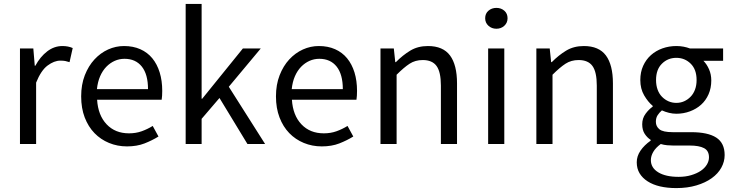

<svg xmlns="http://www.w3.org/2000/svg" viewBox="-20 -732 3716 976"><path d="M81.5 -485.8H149.4L156.7 -397.9H159.7Q184.6 -443.8 220 -470.9Q255.4 -498 297.4 -498Q326.7 -498 349.6 -487.8L333.5 -416Q321.8 -419.9 311.8 -421.9Q301.8 -423.8 286.6 -423.8Q255.4 -423.8 221.9 -398.9Q188.5 -374 163.6 -312V0H81.5Z M392.6 -242.2Q392.6 -301.8 411.1 -349.4Q429.7 -397 460.2 -429.9Q490.7 -462.9 529.5 -480.5Q568.4 -498 610.4 -498Q656.7 -498 693.1 -481.9Q729.5 -465.8 754.2 -435.8Q778.8 -405.8 791.7 -363.8Q804.7 -321.8 804.7 -270Q804.7 -243.2 801.8 -225.1H473.6Q478.5 -146 522 -100.1Q565.4 -54.2 635.7 -54.2Q670.4 -54.2 700 -64.7Q729.5 -75.2 756.3 -91.8L785.6 -38.1Q753.4 -18.1 714.6 -2.9Q675.8 12.2 625.5 12.2Q576.7 12.2 534.2 -5.4Q491.7 -22.9 460.2 -55.4Q428.7 -87.9 410.6 -135Q392.6 -182.1 392.6 -242.2ZM732.4 -278.8Q732.4 -354 700.9 -393.6Q669.4 -433.1 612.8 -433.1Q586.4 -433.1 563 -422.6Q539.6 -412.1 520.5 -392.6Q501.5 -373 489 -344.5Q476.6 -315.9 472.7 -278.8Z M923.8 -711.9H1004.9V-230H1007.8L1214.8 -485.8H1305.7L1143.1 -291L1327.6 0H1237.8L1095.7 -233.9L1004.9 -127.9V0H923.8Z M1382.8 -242.2Q1382.8 -301.8 1401.4 -349.4Q1419.9 -397 1450.4 -429.9Q1481 -462.9 1519.8 -480.5Q1558.6 -498 1600.6 -498Q1647 -498 1683.3 -481.9Q1719.7 -465.8 1744.4 -435.8Q1769 -405.8 1782 -363.8Q1794.9 -321.8 1794.9 -270Q1794.9 -243.2 1792 -225.1H1463.9Q1468.8 -146 1512.2 -100.1Q1555.7 -54.2 1626 -54.2Q1660.6 -54.2 1690.2 -64.7Q1719.7 -75.2 1746.6 -91.8L1775.9 -38.1Q1743.7 -18.1 1704.8 -2.9Q1666 12.2 1615.7 12.2Q1566.9 12.2 1524.4 -5.4Q1481.9 -22.9 1450.4 -55.4Q1418.9 -87.9 1400.9 -135Q1382.8 -182.1 1382.8 -242.2ZM1722.7 -278.8Q1722.7 -354 1691.2 -393.6Q1659.7 -433.1 1603 -433.1Q1576.7 -433.1 1553.2 -422.6Q1529.8 -412.1 1510.7 -392.6Q1491.7 -373 1479.2 -344.5Q1466.8 -315.9 1462.9 -278.8Z M1914.1 -485.8H1981.9L1989.3 -416H1992.2Q2026.9 -451.2 2065.4 -474.6Q2104 -498 2155.3 -498Q2231.9 -498 2267.6 -450Q2303.2 -401.9 2303.2 -308.1V0H2221.2V-296.9Q2221.2 -366.2 2199.2 -396.5Q2177.2 -426.8 2128.9 -426.8Q2090.8 -426.8 2062 -408Q2033.2 -389.2 1996.1 -352.1V0H1914.1Z M2503.4 -585.9Q2479.5 -585.9 2462.9 -601.1Q2446.3 -616.2 2446.3 -639.2Q2446.3 -663.1 2462.9 -677.5Q2479.5 -691.9 2503.4 -691.9Q2527.3 -691.9 2543.7 -677.5Q2560.1 -663.1 2560.1 -639.2Q2560.1 -616.2 2543.7 -601.1Q2527.3 -585.9 2503.4 -585.9ZM2461.4 -485.8H2543.5V0H2461.4Z M2706.5 -485.8H2774.4L2781.7 -416H2784.7Q2819.3 -451.2 2857.9 -474.6Q2896.5 -498 2947.8 -498Q3024.4 -498 3060.1 -450Q3095.7 -401.9 3095.7 -308.1V0H3013.7V-296.9Q3013.7 -366.2 2991.7 -396.5Q2969.7 -426.8 2921.4 -426.8Q2883.3 -426.8 2854.5 -408Q2825.7 -389.2 2788.6 -352.1V0H2706.5Z M3288.6 82Q3288.6 121.1 3326.2 144Q3363.8 167 3429.7 167Q3464.8 167 3493.4 158.4Q3522 149.9 3542 136.5Q3562 123 3573 105Q3584 86.9 3584 67.9Q3584 34.2 3558.8 21Q3533.7 7.8 3485.8 7.8H3401.9Q3387.7 7.8 3371.3 6.3Q3355 4.9 3338.9 0Q3313 19 3300.8 40Q3288.6 61 3288.6 82ZM3216.8 92.8Q3216.8 62 3235.8 33.9Q3254.9 5.9 3287.6 -17.1V-21Q3270 -32.2 3257.3 -51.5Q3244.6 -70.8 3244.6 -100.1Q3244.6 -130.9 3261.7 -153.8Q3278.8 -176.8 3297.9 -189.9V-193.8Q3273.9 -213.9 3254.4 -247.3Q3234.9 -280.8 3234.9 -325.2Q3234.9 -365.2 3249.3 -397.2Q3263.7 -429.2 3288.8 -451.7Q3314 -474.1 3347.4 -486.1Q3380.9 -498 3418 -498Q3438 -498 3455.3 -494.6Q3472.7 -491.2 3486.8 -485.8H3655.8V-422.9H3555.7Q3572.8 -405.8 3584.2 -379.9Q3595.7 -354 3595.7 -323.2Q3595.7 -284.2 3581.8 -252.7Q3567.9 -221.2 3543.9 -199.7Q3520 -178.2 3487.3 -166Q3454.6 -153.8 3418 -153.8Q3399.9 -153.8 3380.9 -158.4Q3361.8 -163.1 3344.7 -170.9Q3332 -160.2 3323 -146.5Q3314 -132.8 3314 -112.8Q3314 -89.8 3331.8 -75Q3349.6 -60.1 3399.9 -60.1H3493.7Q3578.6 -60.1 3621.1 -32.5Q3663.6 -4.9 3663.6 56.2Q3663.6 89.8 3646.7 120.4Q3629.9 150.9 3597.9 173.8Q3565.9 196.8 3520.3 210.4Q3474.6 224.1 3418 224.1Q3372.6 224.1 3335.7 215.6Q3298.8 207 3272.2 189.9Q3245.6 172.9 3231.2 148.9Q3216.8 125 3216.8 92.8ZM3418 -209Q3439 -209 3457.3 -217Q3475.6 -225.1 3490.2 -240Q3504.9 -254.9 3512.9 -276.4Q3521 -297.9 3521 -325.2Q3521 -378.9 3491 -408.4Q3460.9 -438 3418 -438Q3375 -438 3345 -408.4Q3314.9 -378.9 3314.9 -325.2Q3314.9 -297.9 3322.8 -276.4Q3330.6 -254.9 3345.2 -240Q3359.9 -225.1 3378.4 -217Q3397 -209 3418 -209Z"/></svg>

Font: Pyidaungsu
Style: Regular
Weight: 400
Designer: Sun Tun
Foundry: MCF
Version: Version 2.053; ttfautohint (v1.8.2)